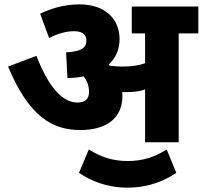

<svg xmlns="http://www.w3.org/2000/svg" viewBox="-20 -652 929 880"><path d="M541 -211C541 -218 541 -224 540 -230C546 -230 552 -230 559 -230C589 -230 617 -232 645 -242V0H799V-499H889V-622H584V-499H645V-362C613 -351 581 -347 542 -347C518 -347 499 -349 483 -351C481 -353 480 -354 478 -356C511 -386 528 -426 528 -473C528 -564 463 -632 344 -632C271 -632 209 -611 164 -589L205 -478C242 -496 280 -509 319 -509C349 -509 376 -499 376 -467C376 -434 355 -416 283 -412L289 -294C316 -295 340 -297 363 -302C380 -281 388 -258 388 -230C388 -199 370 -182 336 -182C261 -182 199 -262 147 -396L17 -347C112 -119 219 -56 348 -56C472 -56 541 -114 541 -211ZM565 208C663 208 737 175 788 140L744 33C689 68 635 86 565 86C495 86 441 67 387 33L342 140C394 176 468 208 565 208Z"/></svg>

Font: Noto Sans Devanagari UI ExtraBold
Style: Regular
Weight: 800
Designer: Jelle Bosma - Monotype Design Team
Foundry: Monotype Imaging Inc.
Version: Version 2.003